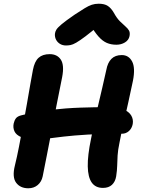

<svg xmlns="http://www.w3.org/2000/svg" viewBox="-20 -1000 759 1032"><path d="M533.4 10Q493.4 10 473.1 -18.7Q452.8 -47.4 451.7 -105.8Q450.6 -164.2 469.2 -253.4Q485.6 -338.6 501.3 -407.2Q517 -475.8 530.1 -530Q543.2 -584.2 551.4 -624Q558.4 -663 578.8 -683.5Q599.2 -704 634.4 -704Q671.8 -704 690 -669.8Q708.2 -635.6 694.6 -566Q683.2 -511 669.7 -450.3Q656.2 -389.6 643.3 -333.1Q630.4 -276.6 622.2 -233Q613.8 -193 612.1 -164.3Q610.4 -135.6 609.9 -110.3Q609.4 -85 604.4 -52.2Q599.6 -23.2 581.8 -6.6Q564 10 533.4 10ZM132.2 12Q89.2 12 66.8 -17.8Q44.4 -47.6 60 -110.2Q71 -154.8 81.8 -210.2Q92.6 -265.6 103.6 -325.2Q114.6 -384.8 124.6 -441.4Q134.6 -498 142.7 -545.7Q150.8 -593.4 157 -624.4Q165.6 -669.6 187.3 -689.3Q209 -709 247.2 -709Q287.2 -709 306.8 -679.7Q326.4 -650.4 314.2 -586Q298.8 -510.8 284.5 -437.2Q270.2 -363.6 257 -294.7Q243.8 -225.8 231.7 -164.6Q219.6 -103.4 209.4 -52Q203.2 -22.6 182.5 -5.3Q161.8 12 132.2 12ZM176.8 -250.6Q122.4 -250.6 94.4 -262.7Q66.4 -274.8 57.7 -294.3Q49 -313.8 53.4 -335.6Q57 -352.4 65.5 -363.9Q74 -375.4 96.2 -380.6Q175.4 -400.6 254.9 -409.7Q334.4 -418.8 413.1 -421.5Q491.8 -424.2 569.8 -424.2Q615 -424.2 644.3 -411.8Q673.6 -399.4 685.6 -378.7Q697.6 -358 693.4 -333.4Q688.8 -310 673 -295.6Q657.2 -281.2 635 -281.2Q528 -281.2 451.6 -276.6Q375.2 -272 322.9 -265.9Q270.6 -259.8 235.6 -255.2Q200.6 -250.6 176.8 -250.6ZM334.6 -755.6Q316.4 -755.6 302.6 -764Q288.8 -772.4 281.4 -786.5Q274 -800.6 275.2 -818Q276.2 -829 282.7 -840.1Q289.2 -851.2 311.2 -869.7Q333.2 -888.2 380.8 -921Q413.8 -942.6 435.1 -955.7Q456.4 -968.8 473.4 -974.4Q490.4 -980 510.4 -980Q541.8 -980 559.7 -968Q577.6 -956 591.8 -931.4Q607.8 -902.2 624.5 -885.7Q641.2 -869.2 654 -858.2Q666.8 -847.2 673.3 -836Q679.8 -824.8 676.2 -805.8Q671.8 -784.2 651.5 -771.9Q631.2 -759.6 605.6 -759.6Q577 -759.6 554.1 -769.4Q531.2 -779.2 509.3 -803.9Q487.4 -828.6 461 -873.2L522 -871.8Q471.4 -828.8 439.9 -805.1Q408.4 -781.4 389.7 -770.7Q371 -760 358.8 -757.8Q346.6 -755.6 334.6 -755.6Z"/></svg>

Font: Shantell Sans Light
Style: Italic
Weight: 300
Italic angle: -11°
Designer: Stephen Nixon, Anya Danilova, Shantell Martin
Foundry: Arrow Type
Version: Version 1.008;[ac192a2d6]